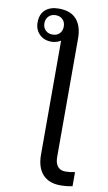

<svg xmlns="http://www.w3.org/2000/svg" viewBox="-102 -778 583 1035"><g transform="rotate(10 190.0 -260.5)"><path d="M33 -636Q33 -681 60 -705Q87 -729 133 -729Q199 -729 231 -692Q263 -655 263 -588V61Q263 94 277.5 112Q292 130 320 130Q346 130 372 124V201Q340 208 306 208Q243 208 209 170.5Q175 133 175 63V-561Q167 -555 152.5 -550.5Q138 -546 125 -546Q83 -546 58 -571.5Q33 -597 33 -636ZM70 -638Q70 -614 85 -599.5Q100 -585 123 -585Q147 -585 161.5 -599.5Q176 -614 176 -638Q176 -662 161.5 -676.5Q147 -691 123 -691Q100 -691 85 -676.5Q70 -662 70 -638Z"/></g></svg>

Font: Libra Sans
Style: Regular
Weight: 400
Foundry: Context Ltd
Version: Version 1.000; ttfautohint (v1.3)